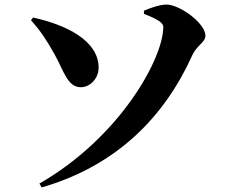

<svg xmlns="http://www.w3.org/2000/svg" viewBox="-20 -775 1040 843"><path d="M825 -534C843 -574 882 -590 882 -618C882 -673 769 -755 711 -755C683 -755 639 -740 612 -728V-714C670 -692 697 -675 697 -657C697 -517 505 -171 153 31L163 48C494 -48 703 -263 825 -534ZM221 -534C261 -461 277 -392 335 -392C376 -392 413 -431 413 -478C413 -596 272 -666 125 -698L116 -686C158 -640 187 -595 221 -534Z"/></svg>

Font: Noto Serif KR Black
Style: Regular
Weight: 900
Version: Version 1.001;PS 1.001;hotconv 16.6.54;makeotf.lib2.5.65590